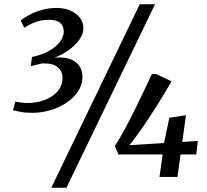

<svg xmlns="http://www.w3.org/2000/svg" viewBox="-20 -835 976 906"><path d="M132.5 -302.5Q97.5 -302.5 76.8 -307.2Q56 -312 41.5 -314.5L52 -355.5Q67 -352.5 81.8 -350.8Q96.5 -349 109 -349Q154 -349 191.8 -363.5Q229.5 -378 252.2 -404.8Q275 -431.5 275 -468Q275.5 -496 253.8 -516.5Q232 -537 180.5 -536Q174 -534.5 163 -532Q152 -529.5 141.8 -527Q131.5 -524.5 125 -522.5L131 -566Q178 -576 211.5 -595Q245 -614 263 -638Q281 -662 281 -686Q281 -710.5 265 -726Q249 -741.5 212 -741.5Q175 -741.5 147.5 -731Q120 -720.5 94.5 -704L78 -737.5Q93 -751 118.2 -764.8Q143.5 -778.5 176.5 -788Q209.5 -797.5 248 -797.5Q281.5 -797.5 310 -785.8Q338.5 -774 356 -752.8Q373.5 -731.5 373.5 -701.5Q373.5 -673.5 353.2 -646Q333 -618.5 301.2 -596.5Q269.5 -574.5 236 -562.5Q275 -567 305 -558Q335 -549 352 -527.5Q369 -506 369 -472Q369 -435 348.5 -404Q328 -373 293.8 -350.2Q259.5 -327.5 217.5 -315Q175.5 -302.5 132.5 -302.5ZM639.5 -815H711.5L293.5 51H222ZM732.5 0 747.5 -106H539L522 -146Q546.5 -184 570 -227.8Q593.5 -271.5 615.8 -316.5Q638 -361.5 658.5 -404.8Q679 -448 696.5 -485.5H717.5L789.5 -451Q776 -428 760 -401.2Q744 -374.5 726.5 -346.5Q709 -318.5 691.5 -291.5Q674 -264.5 658 -241Q642 -217.5 628.5 -199.5Q619 -187.5 610 -174.5Q601 -161.5 589.5 -150L754 -160L779 -279L857.5 -291.5L840 -165L913.5 -170L906 -106H832L817.5 0Z"/></svg>

Font: Merriweather 28pt Medium
Style: Italic
Weight: 500
Italic angle: -7.8°
Version: Version 2.101